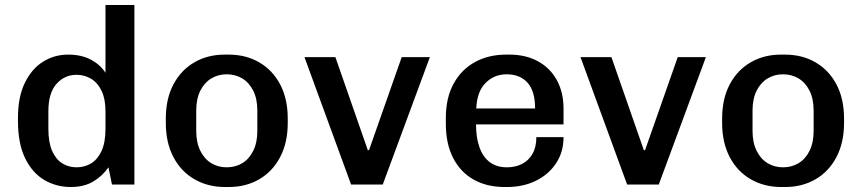

<svg xmlns="http://www.w3.org/2000/svg" viewBox="-20 -740 3457 770"><path d="M264 10Q206 10 158 -18Q110 -46 81 -105Q52 -164 52 -256V-267Q52 -351 79.5 -407.5Q107 -464 152.5 -492.5Q198 -521 253 -521Q307 -521 345 -500.5Q383 -480 403 -448V-720H519V0H429L415 -69Q390 -33 353 -11.5Q316 10 264 10ZM287 -69Q319 -69 345 -84.5Q371 -100 387 -134Q403 -168 403 -223V-294Q403 -343 387.5 -375.5Q372 -408 345.5 -424Q319 -440 287 -440Q239 -440 206.5 -403.5Q174 -367 174 -294V-224Q174 -169 189 -135Q204 -101 229.5 -85Q255 -69 287 -69Z M882 10Q814 10 760 -21Q706 -52 675.5 -110Q645 -168 645 -247V-264Q645 -344 675.5 -401.5Q706 -459 759.5 -490Q813 -521 881 -521H897Q966 -521 1019.5 -490Q1073 -459 1103.5 -401.5Q1134 -344 1134 -264V-247Q1134 -168 1103.5 -110Q1073 -52 1019.5 -21Q966 10 898 10ZM889 -69Q924 -69 951.5 -85.5Q979 -102 995.5 -135Q1012 -168 1012 -215V-296Q1012 -344 995.5 -376.5Q979 -409 951.5 -425.5Q924 -442 889 -442Q855 -442 827.5 -425.5Q800 -409 783.5 -376.5Q767 -344 767 -296V-215Q767 -168 783.5 -135Q800 -102 827.5 -85.5Q855 -69 889 -69Z M1388 0 1201 -511H1325L1455 -138H1460L1591 -511H1704L1515 0Z M2003 10Q1933 10 1880 -19.5Q1827 -49 1797.5 -106Q1768 -163 1768 -244V-267Q1768 -348 1799.5 -405Q1831 -462 1885.5 -491.5Q1940 -521 2010 -521H2023Q2088 -521 2137 -494.5Q2186 -468 2213 -419Q2240 -370 2240 -304V-241H1889Q1889 -188 1903 -149Q1917 -110 1944.5 -89.5Q1972 -69 2013 -69Q2047 -69 2073.5 -82.5Q2100 -96 2115.5 -123Q2131 -150 2131 -190H2240Q2240 -130 2210 -85Q2180 -40 2129 -15Q2078 10 2013 10ZM1890 -305H2126Q2126 -375 2095.5 -408.5Q2065 -442 2012 -442Q1962 -442 1927.5 -407.5Q1893 -373 1890 -305Z M2495 0 2308 -511H2432L2562 -138H2567L2698 -511H2811L2622 0Z M3113 10Q3045 10 2991 -21Q2937 -52 2906.5 -110Q2876 -168 2876 -247V-264Q2876 -344 2906.5 -401.5Q2937 -459 2990.5 -490Q3044 -521 3112 -521H3128Q3197 -521 3250.5 -490Q3304 -459 3334.5 -401.5Q3365 -344 3365 -264V-247Q3365 -168 3334.5 -110Q3304 -52 3250.5 -21Q3197 10 3129 10ZM3120 -69Q3155 -69 3182.5 -85.5Q3210 -102 3226.5 -135Q3243 -168 3243 -215V-296Q3243 -344 3226.5 -376.5Q3210 -409 3182.5 -425.5Q3155 -442 3120 -442Q3086 -442 3058.5 -425.5Q3031 -409 3014.5 -376.5Q2998 -344 2998 -296V-215Q2998 -168 3014.5 -135Q3031 -102 3058.5 -85.5Q3086 -69 3120 -69Z"/></svg>

Font: Chivo Medium Medium
Style: Regular
Weight: 500
Version: Version 2.002